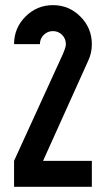

<svg xmlns="http://www.w3.org/2000/svg" viewBox="-20 -720 408 740"><path d="M334 -549.8Q334 -516.6 320.8 -487.8L146 -100.1H334V0H34.2V-100.1L222.2 -511.2Q234.4 -540 233.9 -549.8Q233.9 -570.8 219.5 -585.4Q205.1 -600.1 184.1 -600.1Q163.1 -600.1 148.4 -585.4Q133.8 -570.8 133.8 -549.8H34.2Q34.2 -611.8 78.1 -656Q122.1 -700.2 184.1 -700.2Q246.1 -700.2 290 -656Q334 -611.8 334 -549.8Z"/></svg>

Font: OSP-DIN
Style: DIN
Weight: 500
Width: 3
Version: Version 001.000